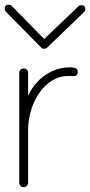

<svg xmlns="http://www.w3.org/2000/svg" viewBox="-22 -778 378 804"><path d="M95.7 -376.5Q109.4 -407.7 134.3 -434.8Q159.2 -461.9 194.1 -479Q229 -496.1 272.5 -496.1Q285.2 -496.1 294.4 -492.7Q303.7 -489.3 303.7 -477.1Q303.7 -459 285.6 -459Q280.8 -459 276.4 -459.5Q272 -460 267.6 -460Q227.1 -460 195.3 -440.2Q163.6 -420.4 141.4 -387.2Q119.1 -354 107.4 -314Q95.7 -273.9 95.7 -232.9V-12.7Q95.7 -4.9 90.3 0.5Q85 5.9 77.1 5.9Q69.3 5.9 64 0.5Q58.6 -4.9 58.6 -12.7V-473.1Q58.6 -481 64 -486.1Q69.3 -491.2 77.1 -491.2Q85 -491.2 90.3 -486.1Q95.7 -481 95.7 -473.1ZM150.9 -578.6 2.4 -729V-729.5Q2 -730.5 -0.2 -734.9Q-2.4 -739.3 -2.4 -741.2Q-2.4 -758.3 14.6 -758.3Q22 -758.3 27.3 -752.9L163.1 -614.7L306.2 -751.5Q311 -756.3 318.4 -756.3Q335.4 -756.3 335.4 -739.3Q335.4 -732.9 329.6 -727.1L174.8 -578.1Q170.4 -573.7 162.6 -573.7Q155.8 -573.7 150.9 -578.6Z"/></svg>

Font: Manjari Thin
Style: Regular
Weight: 100
Designer: Santhosh Thottingal <santhosh.thottingal@gmail.com>
Version: Version 2.000